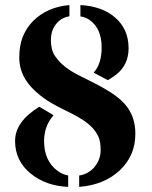

<svg xmlns="http://www.w3.org/2000/svg" viewBox="-20 -729 602 759"><path d="M350.1 -441.9Q381.8 -475.6 381.8 -541.5Q381.8 -615.7 335 -649.4Q318.8 -661.1 297.9 -664.1V-709Q383.8 -704.1 434.6 -660.2Q488.3 -614.3 488.3 -538.1Q488.3 -473.1 439.9 -434.6Q424.8 -422.9 406.2 -412.1ZM191.9 -273.4Q154.3 -231.9 154.3 -170.9Q154.3 -92.8 208 -53.2Q225.6 -40 249.5 -35.2V9.8Q161.6 5.9 102.5 -42Q39.6 -92.3 39.6 -171.9Q39.6 -248 135.3 -307.1ZM83 -411.1Q56.2 -452.6 56.2 -501Q56.2 -549.3 70.1 -583.7Q84 -618.2 109.4 -644.5Q165 -701.2 254.4 -709V-664.6Q221.7 -659.2 201.4 -633.8Q181.2 -608.4 181.2 -570.1Q181.2 -531.7 197.5 -507.6Q213.9 -483.4 237.8 -464.8Q261.7 -446.3 289.3 -432.4Q316.9 -418.5 350.8 -401.6Q384.8 -384.8 418 -363.5Q451.2 -342.3 472.7 -318.4Q515.1 -271 515.1 -200.2Q515.1 -113.8 453.6 -55.7Q392.1 2 293 9.8V-35.2Q333.5 -41.5 356.9 -73.2Q377.9 -101.1 377.9 -135.5Q377.9 -169.9 368.7 -189.5Q359.4 -209 344.2 -224.9Q329.1 -240.7 309.3 -253.7Q289.6 -266.6 269 -277.3Q248.5 -288.1 228.3 -297.6Q208 -307.1 179.4 -324Q150.9 -340.8 124.8 -364Q98.6 -387.2 83 -411.1Z"/></svg>

Font: Stardos Stencil
Style: Bold
Weight: 700
Designer: vernon adams
Foundry: vernon adams
Version: Version 1.000